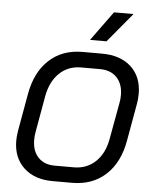

<svg xmlns="http://www.w3.org/2000/svg" viewBox="-62 -989 828 1047"><g transform="rotate(5 352.5 -465.0)"><path d="M49 -195Q49 -217 54 -249L90 -451Q111 -573 183.5 -640.5Q256 -708 367 -708H473Q575 -708 633.5 -654Q692 -600 692 -507Q692 -476 687 -451L651 -249Q630 -127 557 -59.5Q484 8 372 8H266Q166 8 107.5 -47Q49 -102 49 -195ZM374 -77Q445 -77 493.5 -123Q542 -169 556 -251L592 -449Q596 -469 596 -491Q596 -552 562.5 -587.5Q529 -623 470 -623H367Q296 -623 248 -577Q200 -531 185 -449L150 -251Q146 -231 146 -208Q146 -147 179 -112Q212 -77 270 -77ZM519 -938H626L492 -777H402Z"/></g></svg>

Font: Bai Jamjuree Medium
Style: Italic
Weight: 500
Italic angle: -10°
Version: Version 1.000; ttfautohint (v1.6)